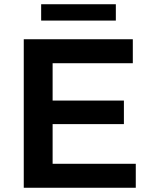

<svg xmlns="http://www.w3.org/2000/svg" viewBox="-20 -885 711 905"><path d="M228 -113H620V0H92V-700H606V-587H228V-411H564V-300H228ZM174 -788V-865H526V-788Z"/></svg>

Font: Belfius21
Style: Bold
Weight: 700
Designer: Montserrat's base design by Julieta Ulanovsky, modified by Coast SPRL for Belfius Bank NV.
Foundry: Montserrat's base design by Julieta Ulanovsky, modified by Coast SPRL for Belfius Bank NV.
Version: Version 2.000;FEAKit 1.0